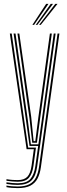

<svg xmlns="http://www.w3.org/2000/svg" viewBox="-20 -774 350 996"><path d="M72 201.8Q56.2 201.8 40.8 200.5Q25.2 199.2 13.5 196.8V188.5Q26.8 191 42.1 192.2Q57.5 193.5 72 193.5Q109.2 193.5 131.8 181.9Q154.2 170.2 166 147.5Q177.8 124.8 182.5 91.5L278.5 -600H288.2L192.2 92.8Q187.5 127.2 175 151.6Q162.5 176 138.1 188.9Q113.8 201.8 72 201.8ZM72 168.8Q60.5 168.8 45.5 167.5Q30.5 166.2 13.5 163.8V155.5Q31.8 158.5 47 159.4Q62.2 160.2 72 160.2Q105.2 160.2 121.8 142.9Q138.2 125.5 143.8 85.5L155.5 0H118L31 -600H40.8L126.2 -8.2H166.5L153.5 87.2Q147.8 127.2 130.1 148Q112.5 168.8 72 168.8ZM72 185.2Q58.8 185.2 43.5 184Q28.2 182.8 13.5 180.2V171.8Q29.2 174.2 44.4 175.5Q59.5 176.8 72 176.8Q118.2 176.8 137.8 154Q157.2 131.2 163.2 88.5L178 -16.8H133.2L115.2 -146.8L50.5 -600H60.5L124 -153.8L140.2 -25.2H179.2L258.8 -600H268.5L172.8 89.8Q166 139.8 143 162.5Q120 185.2 72 185.2ZM147.2 -33.5 132.8 -161 70.5 -600H80.2L141.8 -168.2L154.5 -41.8H163.2L179.2 -167L238.8 -600H248.8L187.5 -155L171.5 -33.5ZM148 -645 219.5 -754H231.5L156.8 -645ZM182.8 -645 266.8 -754H278.5L191.5 -645ZM165.5 -645 243.2 -754H255L174 -645Z"/></svg>

Font: Big Shoulders Inline Text Thin ExtraLight
Style: Regular
Weight: 250
Version: Version 2.002